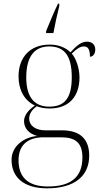

<svg xmlns="http://www.w3.org/2000/svg" viewBox="-20 -786 556 1046"><path d="M231 -616V-606H271C280 -655 290 -702 303 -753V-766H296C276 -725 248 -658 231 -616ZM236 240C390 240 466 170 466 62C466 -28 417 -76 317 -76H227C174 -76 139 -101 139 -141C139 -163 151 -186 180 -207C201 -199 225 -195 251 -195C359 -195 413 -264 413 -364C413 -418 392 -471 371 -494C399 -522 418 -533 437 -533C459 -533 470 -518 470 -477C487 -477 499 -493 499 -516C499 -542 482 -559 454 -559C422 -559 397 -537 364 -501C337 -527 299 -543 251 -543C141 -543 81 -471 81 -370C81 -305 106 -242 170 -211C130 -184 111 -154 111 -126C111 -89 136 -57 184 -45C117 -41 43 6 43 85C43 180 110 240 236 240ZM248 -205C173 -205 123 -250 123 -364C123 -485 173 -533 248 -533C328 -533 371 -486 371 -365C371 -245 327 -205 248 -205ZM241 230C125 230 81 172 81 87C81 -5 142 -38 217 -38H311C388 -38 429 -11 429 72C429 178 367 230 241 230Z"/></svg>

Font: Noto Serif Display ExtraLight
Style: Regular
Weight: 200
Designer: Monotype Design Team
Foundry: Monotype Imaging Inc.
Version: Version 2.009